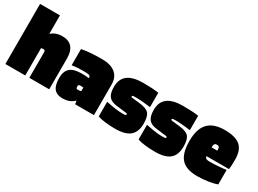

<svg xmlns="http://www.w3.org/2000/svg" viewBox="-36 -1246 2470 1840"><g transform="rotate(30 1199.0 -326.5)"><path d="M241 0H21V-665H241V-460Q265 -482 295 -493Q325 -504 363 -504Q433 -504 469.5 -463Q506 -422 506 -342V0H286V-282Q286 -295 281 -300.5Q276 -306 265 -306Q258 -306 252 -305Q246 -304 241 -302Z M659 12Q594 12 564 -25.5Q534 -63 534 -144Q534 -218 574.5 -252.5Q615 -287 703 -287Q724 -287 744 -285.5Q764 -284 781 -282V-292Q781 -306 764 -311Q747 -316 704 -316Q666 -316 637 -314Q608 -312 577 -307V-486Q617 -495 675.5 -499.5Q734 -504 801 -504Q897 -504 949 -461.5Q1001 -419 1001 -340V0H793L788 -35H785Q756 -9 726 1.5Q696 12 659 12ZM744 -180Q734 -180 729.5 -174.5Q725 -169 725 -157Q725 -144 729.5 -138.5Q734 -133 744 -133Q756 -133 764.5 -134Q773 -135 781 -137V-178Q769 -179 760.5 -179.5Q752 -180 744 -180Z M1267 -348Q1240 -348 1232 -346Q1224 -344 1224 -338Q1224 -332 1227 -330Q1230 -328 1237 -327L1327 -317Q1404 -308 1429.5 -275.5Q1455 -243 1455 -167Q1455 -76 1404 -32Q1353 12 1241 12Q1181 12 1128.5 5.5Q1076 -1 1047 -12V-174Q1127 -158 1163 -154Q1199 -150 1230 -150Q1257 -150 1263 -152.5Q1269 -155 1269 -162Q1269 -168 1266 -170Q1263 -172 1255 -173L1148 -186Q1084 -193 1057.5 -226.5Q1031 -260 1031 -331Q1031 -418 1087 -461Q1143 -504 1257 -504Q1308 -504 1352 -501.5Q1396 -499 1428 -494V-335Q1380 -341 1339.5 -344.5Q1299 -348 1267 -348Z M1708 -348Q1681 -348 1673 -346Q1665 -344 1665 -338Q1665 -332 1668 -330Q1671 -328 1678 -327L1768 -317Q1845 -308 1870.5 -275.5Q1896 -243 1896 -167Q1896 -76 1845 -32Q1794 12 1682 12Q1622 12 1569.5 5.5Q1517 -1 1488 -12V-174Q1568 -158 1604 -154Q1640 -150 1671 -150Q1698 -150 1704 -152.5Q1710 -155 1710 -162Q1710 -168 1707 -170Q1704 -172 1696 -173L1589 -186Q1525 -193 1498.5 -226.5Q1472 -260 1472 -331Q1472 -418 1528 -461Q1584 -504 1698 -504Q1749 -504 1793 -501.5Q1837 -499 1869 -494V-335Q1821 -341 1780.5 -344.5Q1740 -348 1708 -348Z M2365 -181V-21Q2330 -7 2270.5 2.5Q2211 12 2148 12Q2026 12 1971.5 -48.5Q1917 -109 1917 -244Q1917 -377 1976.5 -440.5Q2036 -504 2160 -504Q2278 -504 2332 -458Q2386 -412 2386 -308Q2386 -272 2385 -248.5Q2384 -225 2381 -199H2132Q2133 -181 2144.5 -174.5Q2156 -168 2183 -168Q2231 -168 2282 -172Q2333 -176 2365 -181ZM2194 -319Q2192 -334 2185 -339Q2178 -344 2163 -344Q2147 -344 2139.5 -334Q2132 -324 2132 -296H2195Q2195 -303 2195 -308Q2195 -313 2194 -319Z"/></g></svg>

Font: Blinker Black
Style: Regular
Weight: 900
Designer: Juergen Huber
Foundry: supertype
Version: Version 1.017;hotconv 1.0.117;makeotfexe 2.5.65602